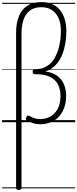

<svg xmlns="http://www.w3.org/2000/svg" viewBox="-20 -1170 740 1838"><path d="M159 648Q146 648 140 643Q134 638 134 629V-856Q134 -946 160 -1012Q186 -1078 240 -1114Q294 -1150 377 -1150Q433 -1150 477 -1131.5Q521 -1113 551.5 -1077Q582 -1041 598.5 -990Q615 -939 615 -874Q615 -831 610 -788.5Q605 -746 595 -706.5Q585 -667 569 -632Q553 -597 530.5 -568Q508 -539 479 -518Q450 -497 414 -486Q485 -476 528.5 -443.5Q572 -411 592.5 -362Q613 -313 613 -253Q613 -190 595 -139.5Q577 -89 544.5 -53.5Q512 -18 466.5 0.5Q421 19 365 19Q323 19 292 8Q261 -3 236 -19Q227 -25 227.5 -33Q228 -41 233 -50Q239 -62 247 -63.5Q255 -65 264 -59Q286 -46 310 -38Q334 -30 365 -30Q407 -30 442.5 -45Q478 -60 504.5 -88.5Q531 -117 545 -158.5Q559 -200 559 -253Q559 -314 535.5 -360.5Q512 -407 460 -433.5Q408 -460 320 -460H310Q302 -460 297.5 -465Q293 -470 293 -484Q293 -497 297.5 -502.5Q302 -508 310 -508H324Q365 -508 398.5 -521.5Q432 -535 459 -559.5Q486 -584 505 -618Q524 -652 537 -693Q550 -734 556.5 -780Q563 -826 563 -875Q563 -946 540.5 -996.5Q518 -1047 476.5 -1074Q435 -1101 377 -1101Q309 -1101 267 -1069.5Q225 -1038 205.5 -982Q186 -926 186 -850V629Q186 638 180 643Q174 648 159 648ZM0 623H700V633H0ZM0 -20H700V0H0ZM0 -505H700V-500H0ZM0 -1143H700V-1133H0Z"/></svg>

Font: Playwrite CL Guides
Style: Regular
Weight: 400
Designer: Veronika Burian, José Scaglione
Foundry: TypeTogether
Version: Version 1.003